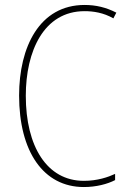

<svg xmlns="http://www.w3.org/2000/svg" viewBox="-20 -744 515 774"><path d="M321 -699C356 -699 397 -693 437 -670L449 -693C408 -714 367 -724 321 -724C139 -724 57 -554 57 -359C57 -133 155 10 318 10C368 10 413 -2 444 -18V-43C416 -30 373 -15 318 -15C169 -15 84 -154 84 -358C84 -537 156 -699 321 -699Z"/></svg>

Font: Noto Sans Condensed Thin
Style: Regular
Weight: 100
Width: 3
Designer: Monotype Design Team
Foundry: Monotype Imaging Inc.
Version: Version 2.013